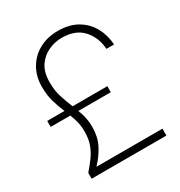

<svg xmlns="http://www.w3.org/2000/svg" viewBox="-169 -828 882 943"><g transform="rotate(-30 272.0 -356.0)"><path d="M77 0V-33Q102 -62 121 -88Q140 -114 151.5 -145Q163 -176 163 -219Q163 -258 152 -291.5Q141 -325 127 -357.5Q113 -390 102 -427.5Q91 -465 91 -513Q91 -572 117.5 -617Q144 -662 190 -687Q236 -712 295 -712Q361 -712 406 -685Q451 -658 475 -613.5Q499 -569 502 -516H459Q454 -584 413 -628.5Q372 -673 295 -673Q257 -673 220 -656.5Q183 -640 159 -605Q135 -570 135 -512Q135 -468 146 -432Q157 -396 171 -362.5Q185 -329 196 -294.5Q207 -260 207 -220Q207 -164 186 -122Q165 -80 127 -39H501V0ZM30 -321V-355H371V-321Z"/></g></svg>

Font: DM Sans 36pt ExtraLight
Style: Regular
Weight: 250
Designer: Colophon Foundry, Jonny Pinhorn
Foundry: Colophon Foundry
Version: Version 4.004;gftools[0.9.30]